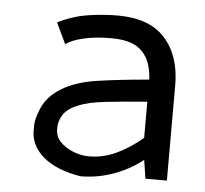

<svg xmlns="http://www.w3.org/2000/svg" viewBox="-43 -543 636 597"><g transform="rotate(5 275.0 -244.0)"><path d="M421 -57Q380 -25 330.5 -7.5Q281 10 229 10Q192 4 163 -7.5Q134 -19 113 -36.5Q92 -54 81 -77Q70 -100 72 -128Q70 -152 86.5 -190Q103 -228 145.5 -254Q188 -280 255 -290Q322 -300 416 -308Q415 -333 408 -355Q401 -377 386 -393.5Q371 -410 346.5 -418Q322 -426 287 -426Q239 -426 202 -417.5Q165 -409 146 -395L115 -460Q115 -461 133.5 -469Q152 -477 175 -483.5Q198 -490 233.5 -494Q269 -498 301 -498Q401 -498 449.5 -443.5Q498 -389 498 -298V0H431L422 -59ZM416 -239Q338 -233 285.5 -227Q233 -221 201.5 -208Q170 -195 157 -175.5Q144 -156 144 -132Q144 -111 153 -98.5Q162 -86 177 -76Q192 -66 211 -60Q230 -54 251 -54Q293 -54 333.5 -72.5Q374 -91 416 -126Z"/></g></svg>

Font: Codetta
Style: Regular
Weight: 400
Italic angle: -11°
Designer: Ulrich Proeller
Foundry: PROSA GmbH
Version: Version 2.00;September 29, 2018;FontCreator 11.5.0.2427 64-b